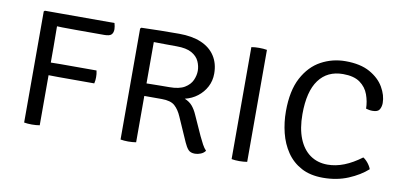

<svg xmlns="http://www.w3.org/2000/svg" viewBox="-59 -729 1915 916"><g transform="rotate(10 899.0 -271.0)"><path d="M166.5 0Q158.5 1.5 148.5 2.2Q138.5 3 128.5 3Q118 3 108.2 2.2Q98.5 1.5 91 0V-538.5L96 -542.5H165.5V-500Q165.5 -469.5 166 -439Q166.5 -408.5 166.5 -379ZM433 -542.5Q435 -536 436.5 -527.5Q438 -519 438 -513Q438 -496 429.2 -487Q420.5 -478 395 -478H260.5Q222.5 -478 191.8 -478.5Q161 -479 137.5 -480.5V-542.5ZM388 -304.5Q390 -296.5 390.8 -287.8Q391.5 -279 391.5 -272.5Q391.5 -266.5 390.8 -258Q390 -249.5 388 -242H213.5Q198.5 -242 177.8 -242.5Q157 -243 138 -243V-303.5Q157 -303.5 177.8 -304Q198.5 -304.5 213.5 -304.5Z M943.5 -387Q943.5 -352 928.2 -323Q913 -294 886.5 -273.5Q860 -253 826 -245Q850 -235 863.8 -218.5Q877.5 -202 887.5 -179L931.5 -81.5Q940.5 -62 949.8 -45Q959 -28 969 -18Q961 -6.5 946.8 -0.8Q932.5 5 919 5Q897 5 886.5 -6.8Q876 -18.5 866.5 -40L815 -157Q801.5 -188.5 781.5 -206.5Q761.5 -224.5 718 -224.5H602.5V-284.5Q627 -285 652.5 -285.5Q678 -286 701.5 -286.2Q725 -286.5 743.5 -286.5Q791.5 -286.5 817.5 -302.2Q843.5 -318 853.8 -341.2Q864 -364.5 864 -386.5Q864 -409.5 853.8 -432.2Q843.5 -455 817.5 -469.8Q791.5 -484.5 744 -484.5Q722 -484.5 690 -484.8Q658 -485 633.5 -485.5V0Q625.5 1.5 615.5 2.2Q605.5 3 595.5 3Q586 3 575.8 2.2Q565.5 1.5 558 0V-537.5L563 -542.5Q611.5 -544 655.8 -544.8Q700 -545.5 746 -545.5Q808.5 -545.5 852.8 -526.8Q897 -508 920.2 -472.2Q943.5 -436.5 943.5 -387Z M1096 -542.5Q1103 -544 1113.5 -544.8Q1124 -545.5 1133.5 -545.5Q1143.5 -545.5 1153.5 -544.8Q1163.5 -544 1171.5 -542.5V0Q1163.5 1.5 1153.5 2.2Q1143.5 3 1133.5 3Q1124 3 1113.5 2.2Q1103 1.5 1096 0Z M1686 -348.5Q1685.5 -383 1673.5 -416.2Q1661.5 -449.5 1632 -470.8Q1602.5 -492 1550 -492Q1474 -492 1432.8 -436.2Q1391.5 -380.5 1391.5 -270Q1391.5 -201 1411 -152.5Q1430.5 -104 1466.2 -78.8Q1502 -53.5 1550.5 -53.5Q1590.5 -53.5 1631 -69.5Q1671.5 -85.5 1713.5 -117Q1722.5 -111.5 1730.5 -103Q1738.5 -94.5 1744.5 -85Q1750.5 -75.5 1753.5 -67Q1717 -34 1662 -11Q1607 12 1540 12Q1478 12 1434.5 -11.5Q1391 -35 1363.8 -75.2Q1336.5 -115.5 1324 -166Q1311.5 -216.5 1311.5 -270Q1311.5 -370 1345 -432.8Q1378.5 -495.5 1433 -525Q1487.5 -554.5 1551 -554.5Q1623 -554.5 1669 -528.8Q1715 -503 1737.2 -464.5Q1759.5 -426 1759.5 -388.5Q1759.5 -371.5 1751.8 -357.5Q1744 -343.5 1718 -343.5Q1709 -343.5 1701.8 -344.8Q1694.5 -346 1686 -348.5Z"/></g></svg>

Font: Signika SC
Style: Regular
Weight: 300
Designer: Anna Giedryś
Foundry: Anna Giedryś
Version: Version 2.000